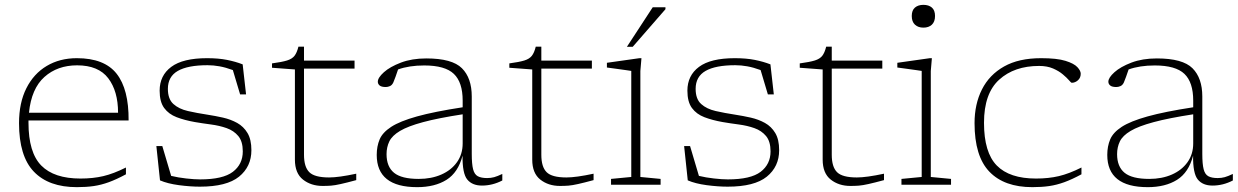

<svg xmlns="http://www.w3.org/2000/svg" viewBox="-20 -762 5107 792"><path d="M297 -522Q410.5 -522 461 -458Q511.5 -394 510.5 -265H97.5Q97.5 -260.5 97.5 -255.5Q97.5 -133 150.2 -79.2Q203 -25.5 312 -25.5Q364 -25.5 406.2 -35.5Q448.5 -45.5 499.5 -71V-43Q460.5 -22 429 -10.5Q397.5 1 366.5 5.5Q335.5 10 297 10Q181 10 119.8 -53.8Q58.5 -117.5 58.5 -254Q58.5 -338 88.8 -398Q119 -458 172.8 -490Q226.5 -522 297 -522ZM298 -492.5Q217 -492.5 163.2 -444.5Q109.5 -396.5 99.5 -297H467Q467 -386 426.5 -439.2Q386 -492.5 298 -492.5Z M834 -522Q881 -522 916.2 -515Q951.5 -508 981 -496.5L995 -372.5H970.5L940.5 -473Q910.5 -484 885.2 -488.5Q860 -493 836 -493Q754.5 -493 713.5 -469.5Q672.5 -446 672.5 -395.5Q672.5 -353.5 695.2 -333Q718 -312.5 755.2 -304Q792.5 -295.5 835.5 -289Q868 -284 900 -276.8Q932 -269.5 958.5 -254.8Q985 -240 1001 -213.2Q1017 -186.5 1017 -142.5Q1017 -74.5 966 -33.2Q915 8 804.5 8Q765 8 718 1.8Q671 -4.5 640 -18L625 -159.5H649.5L686 -36.5Q714.5 -29.5 748 -25.8Q781.5 -22 805.5 -22Q899.5 -22 940.5 -53.2Q981.5 -84.5 981.5 -137.5Q981.5 -178.5 963 -200.8Q944.5 -223 914.8 -233.5Q885 -244 850.5 -248.5Q816 -253 784 -258.5Q741.5 -266 708.8 -278.5Q676 -291 657.2 -316.5Q638.5 -342 638.5 -388Q638.5 -450.5 686.5 -486.2Q734.5 -522 834 -522Z M1234 -123.5Q1234 -73.5 1255.8 -51.8Q1277.5 -30 1337.5 -30Q1377 -30 1449.5 -45.5V-19Q1409 -8 1385.2 -2.8Q1361.5 2.5 1345.5 3.8Q1329.5 5 1311 5Q1263 5 1229.8 -21.2Q1196.5 -47.5 1196.5 -103.5V-475.5L1102 -482.5V-500.5Q1143 -506 1164 -512.5Q1185 -519 1195 -532Q1205 -545 1211 -569.5H1234V-512H1442.5V-479H1234Z M1968 3.5Q1928 3.5 1907.5 -21.5Q1887 -46.5 1888 -120Q1870 -50.5 1821.8 -20.2Q1773.5 10 1701 10Q1534 10 1534 -123Q1534 -158.5 1546 -187Q1558 -215.5 1593.8 -238.8Q1629.5 -262 1700.2 -281.8Q1771 -301.5 1888.5 -319.5V-347Q1888.5 -422.5 1852.2 -457.2Q1816 -492 1730 -492Q1667.5 -492 1622 -475.5Q1617 -460 1611.8 -445.8Q1606.5 -431.5 1602.5 -422Q1597.5 -411 1588.8 -407Q1580 -403 1571.5 -403Q1554 -403 1546.2 -409.2Q1538.5 -415.5 1538.5 -425Q1538.5 -441.5 1563.5 -464Q1588.5 -486.5 1633.8 -503.8Q1679 -521 1738.5 -521Q1845 -521 1885.5 -480.5Q1926 -440 1926 -364V-127Q1926 -85.5 1931.5 -64Q1937 -42.5 1951 -35Q1965 -27.5 1989.5 -27.5Q2005 -27.5 2018.5 -31.2Q2032 -35 2052 -44.5V-17.5Q2011.5 3.5 1968 3.5ZM1574.5 -126Q1574.5 -74.5 1605.5 -49.2Q1636.5 -24 1707 -24Q1759.5 -24 1800.5 -42Q1841.5 -60 1865 -93Q1888.5 -126 1888.5 -170.5V-290.5Q1787.5 -275 1725.2 -258.2Q1663 -241.5 1630.2 -222Q1597.5 -202.5 1586 -178.8Q1574.5 -155 1574.5 -126Z M2213 -123.5Q2213 -73.5 2234.8 -51.8Q2256.5 -30 2316.5 -30Q2356 -30 2428.5 -45.5V-19Q2388 -8 2364.2 -2.8Q2340.5 2.5 2324.5 3.8Q2308.5 5 2290 5Q2242 5 2208.8 -21.2Q2175.5 -47.5 2175.5 -103.5V-475.5L2081 -482.5V-500.5Q2122 -506 2143 -512.5Q2164 -519 2174 -532Q2184 -545 2190 -569.5H2213V-512H2421.5V-479H2213Z M2626 -522 2621.5 -469V-32L2705 -24V0H2500.5V-24L2584 -32V-469.5Q2578.5 -470.5 2560.2 -473Q2542 -475.5 2520.5 -478.5Q2499 -481.5 2483.5 -483.5V-503L2617.5 -522ZM2566 -569 2672.5 -732H2725V-724L2590 -569Z M3011 -522Q3058 -522 3093.2 -515Q3128.5 -508 3158 -496.5L3172 -372.5H3147.5L3117.5 -473Q3087.5 -484 3062.2 -488.5Q3037 -493 3013 -493Q2931.5 -493 2890.5 -469.5Q2849.5 -446 2849.5 -395.5Q2849.5 -353.5 2872.2 -333Q2895 -312.5 2932.2 -304Q2969.5 -295.5 3012.5 -289Q3045 -284 3077 -276.8Q3109 -269.5 3135.5 -254.8Q3162 -240 3178 -213.2Q3194 -186.5 3194 -142.5Q3194 -74.5 3143 -33.2Q3092 8 2981.5 8Q2942 8 2895 1.8Q2848 -4.5 2817 -18L2802 -159.5H2826.5L2863 -36.5Q2891.5 -29.5 2925 -25.8Q2958.5 -22 2982.5 -22Q3076.5 -22 3117.5 -53.2Q3158.5 -84.5 3158.5 -137.5Q3158.5 -178.5 3140 -200.8Q3121.5 -223 3091.8 -233.5Q3062 -244 3027.5 -248.5Q2993 -253 2961 -258.5Q2918.5 -266 2885.8 -278.5Q2853 -291 2834.2 -316.5Q2815.5 -342 2815.5 -388Q2815.5 -450.5 2863.5 -486.2Q2911.5 -522 3011 -522Z M3411 -123.5Q3411 -73.5 3432.8 -51.8Q3454.5 -30 3514.5 -30Q3554 -30 3626.5 -45.5V-19Q3586 -8 3562.2 -2.8Q3538.5 2.5 3522.5 3.8Q3506.5 5 3488 5Q3440 5 3406.8 -21.2Q3373.5 -47.5 3373.5 -103.5V-475.5L3279 -482.5V-500.5Q3320 -506 3341 -512.5Q3362 -519 3372 -532Q3382 -545 3388 -569.5H3411V-512H3619.5V-479H3411Z M3789 -648Q3767.5 -648 3754.2 -660.2Q3741 -672.5 3741 -696Q3741 -719.5 3754.2 -730.8Q3767.5 -742 3789 -742Q3811 -742 3824 -730.8Q3837 -719.5 3837 -696Q3837 -672.5 3824 -660.2Q3811 -648 3789 -648ZM3824 -522 3819.5 -469V-32L3903 -24V0H3698.5V-24L3782 -32V-469.5Q3776.5 -470.5 3758.2 -473Q3740 -475.5 3718.5 -478.5Q3697 -481.5 3681.5 -483.5V-503L3815.5 -522Z M4274.5 -522Q4340 -522 4375.2 -511Q4410.5 -500 4424.2 -485Q4438 -470 4438 -458Q4438 -441 4426.5 -430.8Q4415 -420.5 4400.5 -420.5Q4398.5 -420.5 4389.5 -431Q4380.5 -441.5 4364.2 -455.2Q4348 -469 4323.8 -479.5Q4299.5 -490 4266.5 -490Q4164 -490 4101.5 -433.2Q4039 -376.5 4039 -255.5Q4039 -133 4091.8 -79.2Q4144.5 -25.5 4253.5 -25.5Q4305.5 -25.5 4347.8 -35.5Q4390 -45.5 4441 -71V-43Q4402 -22 4370.5 -10.5Q4339 1 4308 5.5Q4277 10 4238.5 10Q4122.5 10 4061.2 -53.8Q4000 -117.5 4000 -254Q4000 -332.5 4030.5 -393Q4061 -453.5 4121.8 -487.8Q4182.5 -522 4274.5 -522Z M4981.5 3.5Q4941.5 3.5 4921 -21.5Q4900.5 -46.5 4901.5 -120Q4883.5 -50.5 4835.2 -20.2Q4787 10 4714.5 10Q4547.5 10 4547.5 -123Q4547.5 -158.5 4559.5 -187Q4571.5 -215.5 4607.2 -238.8Q4643 -262 4713.8 -281.8Q4784.5 -301.5 4902 -319.5V-347Q4902 -422.5 4865.8 -457.2Q4829.5 -492 4743.5 -492Q4681 -492 4635.5 -475.5Q4630.5 -460 4625.2 -445.8Q4620 -431.5 4616 -422Q4611 -411 4602.2 -407Q4593.5 -403 4585 -403Q4567.5 -403 4559.8 -409.2Q4552 -415.5 4552 -425Q4552 -441.5 4577 -464Q4602 -486.5 4647.2 -503.8Q4692.5 -521 4752 -521Q4858.5 -521 4899 -480.5Q4939.5 -440 4939.5 -364V-127Q4939.5 -85.5 4945 -64Q4950.5 -42.5 4964.5 -35Q4978.5 -27.5 5003 -27.5Q5018.5 -27.5 5032 -31.2Q5045.5 -35 5065.5 -44.5V-17.5Q5025 3.5 4981.5 3.5ZM4588 -126Q4588 -74.5 4619 -49.2Q4650 -24 4720.5 -24Q4773 -24 4814 -42Q4855 -60 4878.5 -93Q4902 -126 4902 -170.5V-290.5Q4801 -275 4738.8 -258.2Q4676.5 -241.5 4643.8 -222Q4611 -202.5 4599.5 -178.8Q4588 -155 4588 -126Z"/></svg>

Font: Newsreader 6pt ExtraLight
Style: Regular
Weight: 275
Designer: Hugues Gentile
Foundry: Production Type
Version: Version 1.003; ttfautohint (v1.8.3)